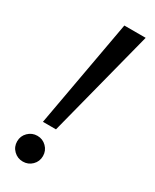

<svg xmlns="http://www.w3.org/2000/svg" viewBox="-195 -788 689 854"><g transform="rotate(30 150.0 -361.0)"><path d="M283 -736.5 141 -184.5H74L173.5 -736.5ZM84.5 13.5Q57 13.5 37.5 -5.5Q18 -24.5 18 -52.5Q18 -80 37.5 -99.2Q57 -118.5 84.5 -118.5Q112 -118.5 131.2 -99.2Q150.5 -80 150.5 -52.5Q150.5 -24.5 131.2 -5.5Q112 13.5 84.5 13.5Z"/></g></svg>

Font: Epilogue Medium
Style: Italic
Weight: 500
Italic angle: -12°
Designer: Tyler Finck
Foundry: Etcetera Type Co
Version: Version 2.112